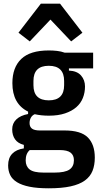

<svg xmlns="http://www.w3.org/2000/svg" viewBox="-20 -807 540 1039"><path d="M493 46Q493 87 480.5 118Q468 149 439 170Q410 191 362 201.5Q314 212 244 212Q182 212 140 203.5Q98 195 72 179Q46 163 35 140Q24 117 24 88Q24 48 46 25Q68 2 109 -4V-23Q77 -31 61.5 -53Q46 -75 46 -107Q46 -139 68 -160.5Q90 -182 132 -190V-203Q47 -245 47 -357Q47 -442 95 -488Q143 -534 244 -534Q267 -534 289 -531.5Q311 -529 330 -522H484V-437H353V-425Q397 -423 418.5 -398.5Q440 -374 440 -339Q440 -306 428.5 -277Q417 -248 393 -227Q369 -206 332 -193.5Q295 -181 245 -181Q203 -181 168 -189Q154 -183 147 -170Q140 -157 140 -141Q140 -121 153 -111Q166 -101 196 -101H329Q418 -101 455.5 -63Q493 -25 493 46ZM244 -264Q327 -264 327 -346V-369Q327 -451 244 -451Q161 -451 161 -369V-346Q161 -264 244 -264ZM380 60Q380 33 362 19Q344 5 302 5H141Q119 24 119 61Q119 93 140.5 110Q162 127 216 127H275Q332 127 356 110.5Q380 94 380 60ZM305 -787 426 -630 365 -583 253 -701 141 -583 80 -630 201 -787Z"/></svg>

Font: IBM Plex Sans Condensed SemiBold
Style: Regular
Weight: 600
Width: 3
Designer: Mike Abbink, Paul van der Laan, Pieter van Rosmalen
Foundry: Bold Monday
Version: Version 1.3